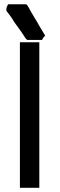

<svg xmlns="http://www.w3.org/2000/svg" viewBox="-20 -898 279 899"><path d="M166 -710.9H158.2H148.4H140.6H132.8H127H121.1H114.3H107.4L101.6 -716.8Q97.7 -720.7 95.7 -724.6Q91.8 -730.5 90.8 -732.4L74.2 -756.8Q67.4 -765.6 61.5 -774.4L47.9 -793Q42 -801.8 37.1 -810.5Q31.2 -818.4 25.4 -827.1Q19.5 -835.9 9.8 -847.7V-855.5Q9.8 -861.3 12.7 -867.2L17.6 -877.9H30.3H39.1H51.8H62.5H70.3H78.1H86.9H94.7H102.5L107.4 -873L109.4 -871.1L110.4 -870.1L111.3 -868.2L112.3 -866.2L127 -839.8Q134.8 -827.1 141.1 -815.9Q147.5 -804.7 153.3 -795.9L163.1 -778.3Q168.9 -769.5 173.8 -760.7Q178.7 -752.9 191.4 -731.4L182.6 -721.7L176.8 -710.9ZM95.7 -700.2H99.6H102.5H110.4H116.2H123H129.9H137.7H145.5H164.1V-18.6H145.5H142.6H140.6H129.9H120.1H113.3H106.4H98.6H90.8H73.2V-700.2H90.8H93.8Z"/></svg>

Font: LeFont
Style: Default
Weight: 400
Designer: Leryon MEDIA
Version: Version 1.0